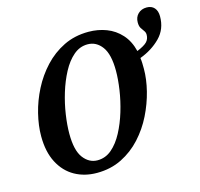

<svg xmlns="http://www.w3.org/2000/svg" viewBox="-111 -890 1061 1020"><g transform="rotate(-15 419.0 -379.5)"><path d="M300 11Q232 11 178.5 -19Q125 -49 94 -108.5Q63 -168 63 -254Q63 -312 79 -377Q95 -442 126.5 -503.5Q158 -565 204.5 -615Q251 -665 312 -695Q373 -725 449 -725Q501 -725 547 -707.5Q593 -690 626.5 -653Q660 -616 674 -559Q715 -576 729.5 -591.5Q744 -607 744 -630Q744 -643 736.5 -652.5Q729 -662 722 -673.5Q715 -685 715 -705Q715 -734 733.5 -752Q752 -770 781 -770Q808 -770 823 -753Q838 -736 838 -706Q838 -636 792.5 -590Q747 -544 680 -519Q682 -505 682.5 -490Q683 -475 683 -459Q683 -402 667 -338Q651 -274 620.5 -212.5Q590 -151 544 -100.5Q498 -50 437 -19.5Q376 11 300 11ZM320 -53Q364 -53 398.5 -82.5Q433 -112 459 -161Q485 -210 502.5 -268Q520 -326 528.5 -383.5Q537 -441 537 -487Q537 -578 506 -620Q475 -662 427 -662Q384 -662 349.5 -632.5Q315 -603 289 -554Q263 -505 245.5 -447.5Q228 -390 219.5 -332.5Q211 -275 211 -228Q211 -136 242.5 -94.5Q274 -53 320 -53Z"/></g></svg>

Font: Noto Serif Condensed
Style: Bold Italic
Weight: 700
Width: 3
Italic angle: -12°
Designer: Monotype Design Team
Foundry: Monotype Imaging Inc.
Version: Version 2.014